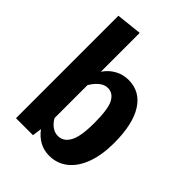

<svg xmlns="http://www.w3.org/2000/svg" viewBox="-223 -861 982 982"><g transform="rotate(45 268.5 -370.0)"><path d="M504 -265Q504 -180 481 -116.5Q458 -53 415 -18.5Q372 16 314 16Q276 16 244 -1.5Q212 -19 189 -51L182 0H59V-741L198 -756V-475Q220 -508 254 -527Q288 -546 328 -546Q412 -546 458 -473.5Q504 -401 504 -265ZM360 -265Q360 -366 340 -404Q320 -442 282 -442Q258 -442 236.5 -424.5Q215 -407 198 -378V-140Q212 -115 232 -101Q252 -87 275 -87Q315 -87 337.5 -128Q360 -169 360 -265Z"/></g></svg>

Font: Fira Sans Condensed SemiBold
Style: Regular
Weight: 600
Width: 3
Designer: bBox Type GmbH & Carrois Corporate GbR & Edenspiekermann AG
Foundry: bBox Type GmbH & Carrois Corporate GbR & Edenspiekermann AG
Version: Version 4.301